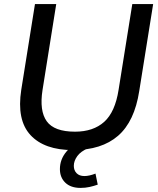

<svg xmlns="http://www.w3.org/2000/svg" viewBox="-20 -725 775 939"><path d="M337 9Q197 9 129 -64.5Q61 -138 84 -286L151 -705H255L188 -285Q172 -183 208.5 -132Q245 -81 347 -81Q436 -81 489.5 -129Q543 -177 560 -286L627 -705H729L661 -280Q638 -131 557.5 -61Q477 9 337 9ZM374 194Q326 194 299.5 168.5Q273 143 273 102Q273 55 304 17.5Q335 -20 383 -39L411 0Q375 15 358 38.5Q341 62 341 86Q341 108 354.5 122Q368 136 393 136Q416 136 447 124L458 178Q438 185 417.5 189.5Q397 194 374 194Z"/></svg>

Font: Mulish SemiBold
Style: Italic
Weight: 600
Italic angle: -9°
Designer: Vernon Adams
Foundry: Vernon Adams
Version: Version 3.603; ttfautohint (v1.8.3)